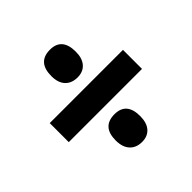

<svg xmlns="http://www.w3.org/2000/svg" viewBox="-139 -727 749 749"><g transform="rotate(-45 235.0 -352.5)"><path d="M167 -530Q167 -607 236 -607Q302 -607 302 -530Q302 -494 284.5 -474Q267 -454 236 -454Q204 -454 185.5 -473.5Q167 -493 167 -530ZM33 -300V-405H437V-300ZM167 -175Q167 -251 236 -251Q302 -251 302 -175Q302 -138 284.5 -118Q267 -98 236 -98Q204 -98 185.5 -118Q167 -138 167 -175Z"/></g></svg>

Font: Noto Sans Sinhala ExtraCondensed
Style: Bold
Weight: 700
Width: 2
Designer: Jelle Bosma - Monotype Design Team
Foundry: Monotype Imaging Inc.
Version: Version 2.006; ttfautohint (v1.8.4.7-5d5b)